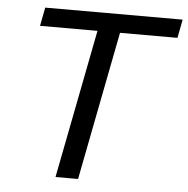

<svg xmlns="http://www.w3.org/2000/svg" viewBox="-50 -738 771 787"><g transform="rotate(5 335.0 -344.0)"><path d="M418.9 -611.8 299.8 0H207L326.2 -611.8H89.8L104.5 -688H669.9L655.3 -611.8Z"/></g></svg>

Font: Arimo
Style: Italic
Weight: 400
Italic angle: -12°
Designer: Steve Matteson
Foundry: Monotype Imaging Inc.
Version: Version 1.33